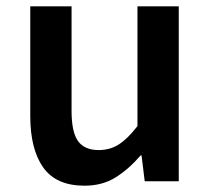

<svg xmlns="http://www.w3.org/2000/svg" viewBox="-20 -575 669 609"><path d="M248 14Q158 14 117 -44Q76 -102 76 -207V-555H207V-223Q207 -156 227.5 -127.5Q248 -99 293 -99Q329 -99 357 -117Q385 -135 416 -175V-555H547V0H439L429 -82H426Q389 -39 347 -12.5Q305 14 248 14Z"/></svg>

Font: Noto Sans SC Thin SemiBold
Style: Regular
Weight: 600
Version: Version 2.004-H2;hotconv 1.0.118;makeotfexe 2.5.65603